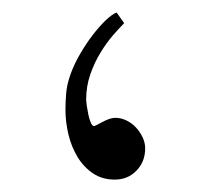

<svg xmlns="http://www.w3.org/2000/svg" viewBox="-20 -251 353 308"><path d="M212.9 -13.2Q212.9 8.3 199 22.7Q185.1 37.1 164.1 37.1Q144 37.1 129.2 27.1Q114.3 17.1 104.5 1Q94.7 -15.1 89.8 -35.2Q85 -55.2 85 -75.2Q85 -87.9 86.2 -101.8Q87.4 -115.7 92.8 -130.9Q98.6 -147.5 108.4 -164.3Q118.2 -181.2 128.7 -194.8Q139.2 -208.5 149.4 -218.3Q159.7 -228 167 -231L179.2 -213.9Q171.9 -206.5 161.6 -194.8Q151.4 -183.1 141.6 -167.2Q131.8 -151.4 125 -132.1Q118.2 -112.8 118.2 -90.8Q118.2 -88.9 119.1 -82Q120.1 -75.2 121.6 -67.9Q123 -60.5 125.5 -54.7Q127.9 -48.8 130.9 -48.8Q131.8 -48.8 135.7 -50.8Q139.6 -52.7 144.5 -55.4Q149.4 -58.1 155 -60.1Q160.6 -62 165 -62Q173.8 -62 182.6 -57.9Q191.4 -53.7 198 -46.6Q204.6 -39.6 208.7 -30.8Q212.9 -22 212.9 -13.2Z"/></svg>

Font: Scheherazade
Style: Regular
Weight: 400
Designer: SIL International
Foundry: SIL International
Version: Version 2.100 (build 932/914)